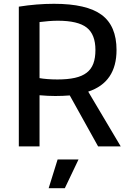

<svg xmlns="http://www.w3.org/2000/svg" viewBox="-20 -770 679 1010"><path d="M283 69H393L321 220H236ZM347 -268Q311 -265 271 -265Q255 -265 231 -266Q207 -267 188 -269V0H79V-735Q173 -750 264 -750Q436 -750 514.5 -692Q593 -634 593 -507Q593 -337 444 -288L615 0H496ZM282 -352Q336 -352 374 -360.5Q412 -369 436 -387.5Q460 -406 471 -435.5Q482 -465 482 -507Q482 -589 436 -625Q390 -661 284 -661Q263 -661 236.5 -659Q210 -657 188 -654V-359Q204 -356 229.5 -354Q255 -352 282 -352Z"/></svg>

Font: Encode Sans Narrow
Style: Medium
Weight: 500
Designer: Pablo Impallari, Andres Torresi
Foundry: Pablo Impallari, Andres Torresi
Version: Version 1.000; ttfautohint (v1.00) -l 8 -r 50 -G 200 -x 14 -